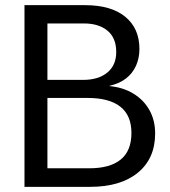

<svg xmlns="http://www.w3.org/2000/svg" viewBox="-20 -725 658 745"><path d="M75 0V-705H310Q411 -705 466 -660Q521 -615 521 -535Q521 -500 508 -470.5Q495 -441 469.5 -421Q444 -401 405 -392V-391Q458 -386 498 -361.5Q538 -337 560 -297.5Q582 -258 582 -207Q582 -110 515 -55Q448 0 330 0ZM164 -32 124 -72H326Q407 -72 448.5 -106Q490 -140 490 -209Q490 -277 447 -311Q404 -345 319 -345H140V-415H302Q362 -415 396.5 -443.5Q431 -472 431 -523Q431 -578 397 -606Q363 -634 306 -634H124L164 -674Z"/></svg>

Font: TikTok Sans 24pt
Style: Regular
Weight: 400
Version: Version 4.000